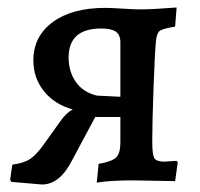

<svg xmlns="http://www.w3.org/2000/svg" viewBox="-20 -481 533 512"><path d="M454 -48 447 2 337 0Q274 0 238 6L243 -44Q278 -50 289.5 -61Q301 -72 301 -101V-169H234L173 -55Q140 11 92 11L10 4L7 -2L13 -42Q44 -46 61 -57.5Q78 -69 99 -99L139 -155Q156 -180 174 -189Q125 -203 97 -238Q69 -273 69 -320Q69 -384 120.5 -422Q172 -460 260 -460Q275 -460 307 -458Q337 -456 352 -456Q388 -456 451 -461L447 -410Q415 -405 406.5 -399Q398 -393 396 -372Q393 -346 389.5 -249.5Q386 -153 386 -103Q386 -69 391.5 -59.5Q397 -50 418 -50Q423 -50 451 -52ZM301 -223V-368Q301 -388 289 -396.5Q277 -405 250 -405Q163 -405 163 -328Q163 -289 183 -261.5Q203 -234 239 -226Z"/></svg>

Font: Alegreya Medium
Style: Regular
Weight: 500
Designer: Juan Pablo del Peral
Foundry: Huerta Tipografica
Version: Version 2.007; ttfautohint (v1.6)